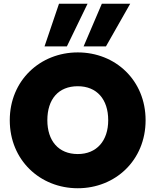

<svg xmlns="http://www.w3.org/2000/svg" viewBox="-20 -995 827 1022"><path d="M755 -355C755 -567 595 -716 394 -716C194 -716 32 -567 32 -355C32 -142 194 7 394 7C594 7 755 -142 755 -355ZM232 -355C232 -467 291 -536 394 -536C495 -536 556 -467 556 -355C556 -246 495 -175 394 -175C291 -175 232 -246 232 -355ZM294 -975 217 -748H336L446 -975ZM522 -975 425 -748H544L673 -975Z"/></svg>

Font: SVN-Poppins ExtraBold
Style: Regular
Weight: 800
Designer: Ninad Kale (Devanagari), Jonny Pinhorn (Latin)
Foundry: Indian Type Foundry
Version: Version 3.002 2017; ttfautohint (v1.8.3)